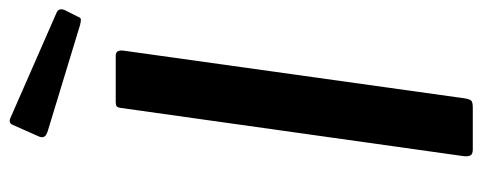

<svg xmlns="http://www.w3.org/2000/svg" viewBox="-322 -680 1002 399"><g transform="rotate(-90 179.5 -481.0)"><path d="M263 -742Q276 -742 273 -724L174 -16Q172 -5 168.5 -2.5Q165 0 154 0H68Q58 0 55.5 -5Q53 -10 54 -19L154 -730Q155 -738 157.5 -740Q160 -742 166 -742ZM119 -956Q121 -961 125 -962Q129 -963 133 -961L352 -865Q357 -863 358.5 -859Q360 -855 358 -849L344 -821Q342 -815 338.5 -814.5Q335 -814 327 -816L107 -883Q97 -886 94.5 -890.5Q92 -895 95 -902Z"/></g></svg>

Font: Libre Franklin Thin Medium
Style: Italic
Weight: 500
Italic angle: -8°
Version: Version 3.000